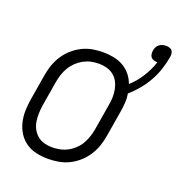

<svg xmlns="http://www.w3.org/2000/svg" viewBox="-122 -754 806 864"><g transform="rotate(20 281.5 -322.0)"><path d="M201 8Q173 8 145.5 2Q118 -4 96 -19Q74 -34 59.5 -56.5Q45 -79 38.5 -105.5Q32 -132 32.5 -160.5Q33 -189 38 -218L58 -338Q62 -363 70 -387.5Q78 -412 92.5 -435Q107 -458 127.5 -476.5Q148 -495 172 -507Q196 -519 221.5 -523.5Q247 -528 272 -528Q298 -528 323 -523Q348 -518 369 -506Q390 -494 405.5 -475Q421 -456 429 -433Q460 -461 482 -496.5Q504 -532 516 -569H513Q504 -569 496.5 -572Q489 -575 484.5 -580.5Q480 -586 479 -594.5Q478 -603 479 -611Q480 -619 484 -627.5Q488 -636 495 -641.5Q502 -647 510.5 -649.5Q519 -652 528 -652Q536 -652 544.5 -649.5Q553 -647 557.5 -640.5Q562 -634 562.5 -625Q563 -616 561 -607Q556 -578 546 -548Q536 -518 520.5 -490.5Q505 -463 484.5 -438Q464 -413 439 -391Q443 -370 441.5 -347.5Q440 -325 436 -302L416 -182Q412 -157 404 -132.5Q396 -108 381.5 -85Q367 -62 346.5 -43.5Q326 -25 302 -13Q278 -1 252 3.5Q226 8 201 8ZM201 -47Q220 -47 239 -51Q258 -55 275.5 -64.5Q293 -74 307.5 -88Q322 -102 331.5 -119Q341 -136 347 -154.5Q353 -173 356 -191L376 -311Q380 -331 380.5 -350.5Q381 -370 377.5 -388.5Q374 -407 365.5 -423.5Q357 -440 342.5 -451.5Q328 -463 309.5 -468Q291 -473 272 -473Q253 -473 234.5 -469Q216 -465 198.5 -455.5Q181 -446 166.5 -432Q152 -418 142 -401Q132 -384 126 -365.5Q120 -347 117 -329L97 -209Q94 -189 93.5 -169.5Q93 -150 96 -131.5Q99 -113 108 -96.5Q117 -80 131 -68.5Q145 -57 163.5 -52Q182 -47 201 -47Z"/></g></svg>

Font: Iosevka Light Oblique
Style: Regular
Weight: 300
Italic angle: -9°
Monospace: yes
Designer: Belleve Invis
Foundry: Belleve Invis
Version: Version 32.5.0; ttfautohint (v1.8.4)